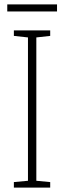

<svg xmlns="http://www.w3.org/2000/svg" viewBox="-20 -852 291 872"><path d="M208 0H43V-25L107 -31V-682L43 -689V-714H208V-689L145 -682V-31L208 -25ZM239 -832V-800H13V-832Z"/></svg>

Font: Noto Sans Lao Looped Condensed ExtraLight
Style: Regular
Weight: 200
Width: 3
Designer: Mark Frömberg, Ben Mitchell
Foundry: The Fontpad Ltd
Version: Version 1.002; ttfautohint (v1.8.4.7-5d5b)